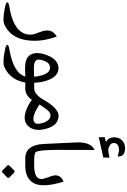

<svg xmlns="http://www.w3.org/2000/svg" viewBox="306 -1349 1277 1929"><g transform="rotate(90 944.5 -384.5)"><path d="M35.2 199.7Q6.3 192.4 3.9 181.2Q1 168.5 43 161.1Q340.8 112.3 327.1 -64.5Q325.2 -91.3 301.8 -148.4Q260.7 -251.5 326.7 -301.8L346.7 -316.9Q388.7 -201.7 389.6 -105Q392.6 95.7 276.4 181.2Q224.6 219.2 182.6 219.2Q115.7 219.2 35.2 199.7Z M666 -333.5Q735.8 -333 774.9 -252.4Q807.6 -185.1 811 -89.4H875.5Q875.5 -89.4 875.5 0H809.1Q788.6 118.7 703.6 181.2Q651.9 219.2 609.9 219.2Q543 219.2 462.4 199.7Q433.6 192.4 431.2 181.2Q428.2 168.5 470.2 161.1Q675.8 126 732.4 37.1Q743.7 19 750 -0.5Q707.5 2 668.5 2.4Q574.7 2.9 539.1 -39.1Q512.7 -70.3 513.2 -118.7Q513.2 -181.6 549.3 -251Q593.3 -334.5 666 -333.5ZM653.3 -248Q599.1 -243.7 580.1 -151.4Q566.4 -84 667 -86.4Q709 -87.4 751 -88.4Q744.1 -159.2 722.7 -203.1Q698.2 -252 653.3 -248Z M868.7 0Q868.7 0 851.6 0Q851.6 0 851.6 -89.4H868.2Q927.7 -89.4 982.4 -184.1Q1069.3 -335 1143.1 -334.5Q1241.7 -333.5 1274.9 -204.6Q1305.7 -86.9 1242.7 -25.4Q1212.4 4.4 1169.4 5.9Q1130.4 7.3 1085 -9.8Q1026.9 -32.2 983.4 -66.9Q939 0 868.7 0ZM1106 -99.1Q1173.3 -68.4 1207.5 -90.8Q1234.4 -108.4 1217.8 -167Q1192.9 -255.4 1135.3 -253.4Q1111.3 -252.4 1085.4 -221.7Q1060.1 -190.9 1029.8 -142.1Q1066.4 -117.2 1106 -99.1Z M1571.8 0Q1435.1 0 1426.3 -187L1411.1 -508.8Q1404.3 -651.9 1478.5 -691.9L1486.8 -696.3Q1485.4 -631.8 1485.8 -330.1Q1486.3 -135.7 1507.8 -106Q1520 -89.4 1593.8 -89.4H1616.2Q1616.2 -89.4 1616.2 0ZM1406.1 -810.2Q1359.5 -839.7 1359.5 -891.7Q1359.5 -943.7 1391.1 -973.2Q1422.7 -1002.7 1468.2 -1002.7Q1552 -1002.7 1552 -935.9Q1552 -925.1 1523.6 -934.9Q1496.7 -944.2 1476.5 -942.1Q1420.6 -935.4 1417 -894.5Q1412.8 -853.1 1472.9 -835Q1491 -829.3 1564.5 -846.4L1562.4 -783.8L1358.5 -738.2V-798.8Z M1716.8 113.8 1762.2 159.7Q1772.9 170.4 1762.7 180.7L1714.8 228.5Q1703.1 239.7 1691.9 228.5L1644.5 181.2Q1633.3 170.4 1646 157.7L1690.4 113.3Q1703.1 100.6 1716.8 113.8ZM1642.6 -89.4Q1793.5 -89.4 1777.3 -178.7Q1775.4 -188.5 1768.1 -208.5Q1751 -254.9 1746.6 -271Q1725.6 -347.2 1796.4 -380.9L1804.2 -384.8Q1841.8 -272.9 1841.3 -179.2Q1841.3 -104 1800.8 -57.6Q1751 0 1643.1 0H1591.8Q1591.8 0 1591.8 -89.4Z"/></g></svg>

Font: Gandom WOL
Style: WOL
Weight: 400
Foundry: DejaVu fonts team - Redesigned by Saber Rastikerdar - Based on Samim Font
Version: Version 0.8